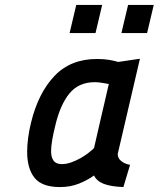

<svg xmlns="http://www.w3.org/2000/svg" viewBox="-20 -748 643 778"><path d="M457 -124Q457 -107 471 -95.5Q485 -84 507 -80L480 10Q429 8 400.5 -3Q372 -14 361 -37Q335 -18 300 -4Q265 10 223 10Q150 10 120 -27.5Q90 -65 90 -133Q90 -159 94 -189.5Q98 -220 106 -252Q135 -371 200.5 -440Q266 -509 373 -509Q401 -509 421.5 -505.5Q442 -502 459 -497L547 -510ZM231 -83Q249 -83 268.5 -90Q288 -97 306 -107Q324 -117 338.5 -128.5Q353 -140 361 -148L392 -283Q400 -315 406.5 -345Q413 -375 421 -408H419Q407 -410 392.5 -412.5Q378 -415 364 -415Q299 -415 261.5 -369.5Q224 -324 204 -239Q196 -207 191.5 -180.5Q187 -154 187 -135Q187 -111 197 -97Q207 -83 231 -83ZM289 -728H394L367 -614H262ZM499 -728H603L576 -614H472Z"/></svg>

Font: Panefresco 750wt
Style: Italic
Weight: 750
Foundry: Campivisivi & Chank Co
Version: Version 1.000